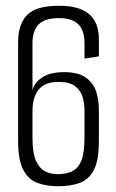

<svg xmlns="http://www.w3.org/2000/svg" viewBox="-20 -644 404 668"><path d="M181 4Q142 4 110.5 -7.5Q79 -19 61 -53Q43 -87 43 -154V-497Q43 -560 74.5 -592Q106 -624 185 -624Q257 -624 290.5 -594.5Q324 -565 324 -508V-448L274 -440V-494Q274 -537 253 -559Q232 -581 185 -581Q136 -581 114.5 -559Q93 -537 93 -494V-330Q99 -356 126.5 -374.5Q154 -393 203 -393Q252 -393 278 -374.5Q304 -356 314 -327Q324 -298 324 -265V-154Q324 -86 306.5 -52.5Q289 -19 257 -7.5Q225 4 181 4ZM180 -38Q210 -38 231 -48Q252 -58 263 -85Q274 -112 274 -166V-258Q274 -283 267.5 -306Q261 -329 241.5 -344Q222 -359 184 -359Q136 -359 114.5 -332Q93 -305 93 -258V-166Q93 -112 105 -85Q117 -58 137 -48Q157 -38 180 -38Z"/></svg>

Font: Smooch Sans
Style: Regular
Weight: 400
Designer: Robert E. Leuschke
Foundry: Robert E. Leuschke
Version: Version 1.010; ttfautohint (v1.8.3)